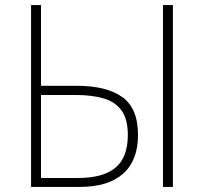

<svg xmlns="http://www.w3.org/2000/svg" viewBox="-20 -734 826 754"><path d="M102 0V-714H141V-397H283Q398 -397 460 -353Q522 -309 522 -204Q522 -104 463.5 -52Q405 0 294 0ZM620 0V-714H659V0ZM286 -35Q385 -35 433.5 -75.5Q482 -116 482 -204Q482 -266 457.5 -300Q433 -334 387 -347.5Q341 -361 277 -361H141V-35Z"/></svg>

Font: Noto Sans ExtraLight
Style: Regular
Weight: 200
Designer: Monotype Design Team
Foundry: Monotype Imaging Inc.
Version: Version 2.007